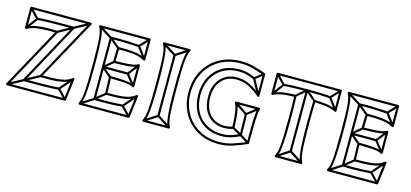

<svg xmlns="http://www.w3.org/2000/svg" viewBox="-56 -985 2978 1392"><g transform="rotate(15 1432.5 -288.5)"><path d="M110 -522 112 -506Q132 -508 161 -509.5Q190 -511 242.5 -511.5Q295 -512 383 -512Q388 -512 383 -520Q378 -528 376 -524L125 -64Q123 -60 125.5 -56Q128 -52 132 -52Q215 -52 265.5 -52.5Q316 -53 345.5 -54.5Q375 -56 395 -58L393 -74Q373 -72 344 -70.5Q315 -69 265 -68.5Q215 -68 132 -68Q128 -68 132.5 -60Q137 -52 139 -56L390 -516Q392 -520 390 -524Q388 -528 383 -528Q295 -528 242 -527.5Q189 -527 159.5 -525.5Q130 -524 110 -522ZM43 -435 55 -425 117 -509Q119 -511 119 -514.5Q119 -518 117 -519L55 -585L43 -575L105 -509Q107 -507 107 -514Q107 -521 105 -519ZM482 -155 470 -165 388 -71Q386 -69 386 -66Q386 -63 388 -61L450 5L462 -5L400 -71Q398 -73 398 -66Q398 -59 400 -61ZM18 -7 26 7 136 -53Q136 -53 136 -53Q136 -53 136 -53L246 -113L238 -127L128 -67Q128 -67 128 -67Q128 -67 128 -67ZM270 -467 278 -453 387 -513Q387 -513 387 -513Q387 -513 387 -513L498 -573L490 -587L379 -527Q379 -527 379 -527Q379 -527 379 -527ZM494 -588H49Q46 -588 43.5 -585.5Q41 -583 41 -580V-430Q41 -426 45 -423.5Q49 -421 53 -423Q67 -431 88 -438.5Q109 -446 151.5 -450Q194 -454 274 -452L267 -464L15 -4Q13 0 15.5 4Q18 8 22 8H456Q459 8 461 6Q463 4 464 1L484 -159Q485 -164 480.5 -167Q476 -170 471 -166Q455 -153 432 -144Q409 -135 365 -130.5Q321 -126 242 -128L249 -116L501 -576Q503 -580 501 -584Q499 -588 494 -588ZM494 -572 487 -584 235 -124Q233 -120 235.5 -116Q238 -112 242 -112Q324 -110 369.5 -115Q415 -120 439.5 -130Q464 -140 481 -154L468 -161L448 -1L456 -8H22L29 4L281 -456Q283 -460 281 -464Q279 -468 274 -468Q192 -470 148 -465.5Q104 -461 82 -453Q60 -445 45 -437L57 -430V-580L49 -572Z M847 -292V-308H662V-292ZM873 -506 875 -522Q843 -525 803 -526.5Q763 -528 725.5 -528.5Q688 -529 662 -527Q658 -527 656 -524.5Q654 -522 654 -519V-300Q654 -300 654 -300Q654 -300 654 -300V-61Q654 -58 656 -55.5Q658 -53 662 -53Q688 -52 725 -52Q762 -52 801 -53.5Q840 -55 873 -58L871 -74Q839 -71 800.5 -69.5Q762 -68 725 -68Q688 -68 662 -69Q659 -69 664.5 -63.5Q670 -58 670 -61V-300Q670 -300 670 -300Q670 -300 670 -300V-519Q670 -522 664.5 -516.5Q659 -511 662 -511Q688 -513 725.5 -512.5Q763 -512 802.5 -510.5Q842 -509 873 -506ZM942 -575 930 -585 868 -519Q867 -518 866.5 -514.5Q866 -511 868 -509L930 -426L942 -436L880 -519Q879 -521 878.5 -514Q878 -507 880 -509ZM960 -155 948 -165 866 -71Q864 -69 864 -66Q864 -63 866 -61L928 5L940 -5L878 -71Q876 -73 876 -66Q876 -59 878 -61ZM915 -374 903 -384 841 -305Q839 -303 839 -300Q839 -297 841 -295L903 -217L915 -227L853 -305Q852 -307 852 -300Q852 -293 853 -295ZM570 -587 562 -573 658 -512Q658 -512 657.5 -512.5Q657 -513 657 -513L728 -455L738 -467L667 -525Q667 -525 667 -525.5Q667 -526 666 -526ZM562 -7 570 7 666 -54Q667 -54 667 -54.5Q667 -55 667 -55L739 -113L729 -125L657 -67Q657 -67 657.5 -67.5Q658 -68 658 -68ZM735 -351 725 -363 657 -306Q654 -304 654 -300Q654 -296 657 -294L725 -237L735 -249L667 -306Q664 -308 664 -300Q664 -292 667 -294ZM566 8H934Q937 8 939 6Q941 4 942 1L962 -159Q963 -164 958.5 -167Q954 -170 949 -166Q933 -154 911 -144.5Q889 -135 848 -130.5Q807 -126 734 -127L742 -119Q741 -143 740 -173Q739 -203 738 -243L730 -235Q793 -234 826.5 -232Q860 -230 876.5 -226Q893 -222 905 -215Q910 -213 913.5 -215.5Q917 -218 917 -222V-379Q917 -384 913.5 -386Q910 -388 905 -386Q893 -379 876 -375Q859 -371 826 -368.5Q793 -366 730 -365L738 -357Q739 -389 739.5 -415Q740 -441 741 -461L733 -453Q804 -454 842 -449.5Q880 -445 899.5 -438Q919 -431 932 -423Q937 -421 940.5 -423.5Q944 -426 944 -430V-580Q944 -583 941.5 -585.5Q939 -588 936 -588H566Q562 -588 559.5 -584.5Q557 -581 559 -576Q566 -563 571 -546Q576 -529 579 -500Q582 -471 583.5 -422.5Q585 -374 585 -299Q585 -218 583.5 -166.5Q582 -115 579 -83.5Q576 -52 571 -34.5Q566 -17 559 -4Q557 0 559.5 4Q562 8 566 8ZM566 -8 573 4Q580 -10 585 -28Q590 -46 593.5 -78Q597 -110 599 -163Q601 -216 601 -299Q601 -376 599 -425.5Q597 -475 593.5 -505Q590 -535 585 -553Q580 -571 573 -584L566 -572H936L928 -580V-430L940 -437Q926 -445 905.5 -452.5Q885 -460 845.5 -465Q806 -470 733 -469Q730 -469 727.5 -467Q725 -465 725 -461Q724 -441 723.5 -415Q723 -389 722 -357Q722 -354 724.5 -351.5Q727 -349 730 -349Q796 -350 830.5 -353Q865 -356 882.5 -360.5Q900 -365 913 -372L901 -379V-222L913 -229Q900 -236 882.5 -240.5Q865 -245 830.5 -247.5Q796 -250 730 -251Q727 -251 724.5 -248.5Q722 -246 722 -243Q723 -203 724 -173Q725 -143 726 -119Q726 -115 728.5 -113Q731 -111 734 -111Q810 -110 853 -115Q896 -120 919 -130.5Q942 -141 959 -154L946 -161L926 -1L934 -8Z M1149 -518H1133V-62H1149ZM1232 7 1240 -7 1145 -69Q1144 -70 1141.5 -70Q1139 -70 1137 -69L1041 -7L1049 7L1145 -55Q1147 -57 1141 -57Q1135 -57 1137 -55ZM1049 -587 1041 -573 1137 -511Q1139 -510 1141.5 -510Q1144 -510 1145 -511L1240 -573L1232 -587L1137 -525Q1135 -524 1141 -524Q1147 -524 1145 -525ZM1045 8H1236Q1241 8 1243 4Q1245 0 1243 -4Q1236 -17 1231 -34.5Q1226 -52 1223 -83.5Q1220 -115 1218.5 -166.5Q1217 -218 1217 -299Q1217 -374 1218.5 -422.5Q1220 -471 1223 -500Q1226 -529 1231 -546Q1236 -563 1243 -576Q1245 -581 1243 -584.5Q1241 -588 1236 -588H1045Q1041 -588 1038.5 -584.5Q1036 -581 1038 -576Q1045 -563 1050 -546Q1055 -529 1058 -500Q1061 -471 1062.5 -422.5Q1064 -374 1064 -299Q1064 -218 1062.5 -166.5Q1061 -115 1058 -83.5Q1055 -52 1050 -34.5Q1045 -17 1038 -4Q1036 0 1038.5 4Q1041 8 1045 8ZM1045 -8 1052 4Q1059 -10 1064 -28Q1069 -46 1072.5 -78Q1076 -110 1078 -163Q1080 -216 1080 -299Q1080 -376 1078 -425.5Q1076 -475 1072.5 -505Q1069 -535 1064 -553Q1059 -571 1052 -584L1045 -572H1236L1229 -584Q1222 -571 1217 -553Q1212 -535 1208.5 -505Q1205 -475 1203 -425.5Q1201 -376 1201 -299Q1201 -216 1203 -163Q1205 -110 1208.5 -78Q1212 -46 1217 -28Q1222 -10 1229 4L1236 -8Z M1738 -497 1744 -511Q1715 -525 1684.5 -532.5Q1654 -540 1621 -540Q1621 -540 1621 -540Q1621 -540 1621 -540Q1550 -540 1495.5 -508.5Q1441 -477 1410.5 -420Q1380 -363 1380 -288Q1380 -288 1380 -288Q1380 -288 1380 -288Q1380 -215 1409.5 -158.5Q1439 -102 1493 -70Q1547 -38 1619 -38Q1619 -38 1619 -38Q1619 -38 1619 -38Q1655 -38 1689.5 -48Q1724 -58 1758 -75Q1760 -76 1761 -78Q1762 -80 1762 -82Q1761 -140 1760.5 -177Q1760 -214 1759 -238H1743Q1744 -214 1744.5 -177Q1745 -140 1746 -82Q1746 -80 1749 -85.5Q1752 -91 1750 -89Q1719 -73 1686.5 -63.5Q1654 -54 1619 -54Q1619 -54 1619 -54Q1619 -54 1619 -54Q1551 -54 1500.5 -84Q1450 -114 1423 -166.5Q1396 -219 1396 -288Q1396 -288 1396 -288Q1396 -288 1396 -288Q1396 -358 1424 -411Q1452 -464 1503 -494Q1554 -524 1621 -524Q1621 -524 1621 -524Q1621 -524 1621 -524Q1653 -524 1681.5 -516.5Q1710 -509 1738 -497ZM1808 -547 1798 -559 1736 -510Q1734 -509 1733.5 -506Q1733 -503 1734 -500L1796 -386L1810 -394L1748 -508Q1747 -510 1745.5 -503Q1744 -496 1746 -498ZM1663 -307 1655 -293 1747 -231Q1749 -230 1751.5 -230.5Q1754 -231 1756 -232L1836 -294L1826 -306L1746 -244Q1744 -243 1750.5 -243.5Q1757 -244 1755 -245ZM1692 -126 1684 -112 1750 -75Q1750 -75 1750 -75Q1750 -75 1750 -75L1815 -33L1823 -47L1758 -89Q1758 -89 1758 -89Q1758 -89 1758 -89ZM1827 -40Q1827 -111 1827.5 -156Q1828 -201 1830 -228Q1832 -255 1834 -271Q1836 -287 1839 -298Q1840 -302 1837.5 -305Q1835 -308 1831 -308H1659Q1655 -308 1652.5 -304.5Q1650 -301 1652 -296Q1659 -284 1664.5 -266Q1670 -248 1674 -214Q1678 -180 1680 -119L1685 -127Q1670 -122 1655 -119Q1640 -116 1624 -116Q1552 -116 1510.5 -163.5Q1469 -211 1469 -291Q1469 -371 1510.5 -417Q1552 -463 1622 -463Q1669 -463 1712.5 -442Q1756 -421 1798 -384Q1802 -380 1806.5 -382.5Q1811 -385 1811 -390V-552Q1811 -554 1809.5 -556.5Q1808 -559 1806 -560Q1761 -576 1716 -588Q1671 -600 1620 -600Q1527 -600 1456.5 -559.5Q1386 -519 1346.5 -448Q1307 -377 1307 -284Q1307 -197 1345 -127.5Q1383 -58 1452 -17.5Q1521 23 1614 23Q1669 23 1718.5 6.5Q1768 -10 1822 -33Q1827 -35 1827 -40ZM1811 -40 1816 -47Q1764 -25 1715.5 -9Q1667 7 1614 7Q1526 7 1460.5 -31Q1395 -69 1359 -135Q1323 -201 1323 -284Q1323 -372 1360.5 -439.5Q1398 -507 1465 -545.5Q1532 -584 1620 -584Q1670 -584 1713.5 -572Q1757 -560 1800 -544L1795 -552V-390L1808 -396Q1765 -434 1718.5 -456.5Q1672 -479 1622 -479Q1546 -479 1499.5 -428.5Q1453 -378 1453 -291Q1453 -203 1499.5 -151.5Q1546 -100 1624 -100Q1641 -100 1658 -103Q1675 -106 1691 -111Q1696 -114 1696 -119Q1694 -183 1689.5 -218Q1685 -253 1679 -272Q1673 -291 1666 -304L1659 -292H1831L1823 -302Q1820 -291 1818 -275Q1816 -259 1814 -231Q1812 -203 1811.5 -157Q1811 -111 1811 -40Z M2308 -506 2310 -522Q2280 -525 2237 -526.5Q2194 -528 2134 -528Q2134 -528 2134 -528Q2134 -528 2134 -528Q2075 -528 2032 -526.5Q1989 -525 1959 -522L1961 -506Q1991 -509 2033 -510.5Q2075 -512 2134 -512Q2134 -512 2134 -512Q2134 -512 2134 -512Q2194 -512 2236 -510.5Q2278 -509 2308 -506ZM2142 -520H2126V-62H2142ZM2226 7 2234 -7 2138 -69Q2137 -70 2134.5 -70Q2132 -70 2130 -69L2035 -7L2043 7L2138 -55Q2140 -57 2134 -57Q2128 -57 2130 -55ZM2377 -575 2365 -585 2303 -519Q2302 -518 2301.5 -514.5Q2301 -511 2303 -509L2365 -425L2377 -435L2315 -519Q2314 -521 2313.5 -514Q2313 -507 2315 -509ZM1892 -435 1904 -425 1966 -509Q1968 -511 1968 -514.5Q1968 -518 1966 -519L1904 -585L1892 -575L1954 -509Q1956 -507 1956 -514Q1956 -521 1954 -519ZM2058 -465 2068 -453 2139 -514Q2141 -516 2134 -516Q2127 -516 2129 -514L2201 -453L2211 -465L2139 -526Q2137 -528 2134 -528Q2131 -528 2129 -526ZM2039 8H2230Q2235 8 2237 4Q2239 0 2237 -4Q2230 -17 2225 -34.5Q2220 -52 2217 -83.5Q2214 -115 2212.5 -166.5Q2211 -218 2211 -299Q2211 -352 2212 -391.5Q2213 -431 2214 -459L2206 -451Q2279 -448 2313 -441Q2347 -434 2367 -423Q2372 -421 2375.5 -423.5Q2379 -426 2379 -430V-580Q2379 -583 2376.5 -585.5Q2374 -588 2371 -588H1898Q1895 -588 1892.5 -585.5Q1890 -583 1890 -580V-430Q1890 -426 1894 -423.5Q1898 -421 1902 -423Q1922 -434 1956 -441.5Q1990 -449 2063 -451L2055 -459Q2057 -431 2057.5 -391.5Q2058 -352 2058 -299Q2058 -218 2056.5 -166.5Q2055 -115 2052 -83.5Q2049 -52 2044 -34.5Q2039 -17 2032 -4Q2030 0 2032.5 4Q2035 8 2039 8ZM2039 -8 2046 4Q2053 -10 2058 -28Q2063 -46 2066.5 -78Q2070 -110 2072 -163Q2074 -216 2074 -299Q2074 -352 2073.5 -391.5Q2073 -431 2071 -459Q2071 -463 2068.5 -465Q2066 -467 2063 -467Q1987 -465 1951 -456.5Q1915 -448 1894 -437L1906 -430V-580L1898 -572H2371L2363 -580V-430L2375 -437Q2353 -448 2317.5 -456Q2282 -464 2206 -467Q2203 -467 2200.5 -465Q2198 -463 2198 -459Q2197 -431 2196 -391.5Q2195 -352 2195 -299Q2195 -216 2197 -163Q2199 -110 2202.5 -78Q2206 -46 2211 -28Q2216 -10 2223 4L2230 -8Z M2712 -292V-308H2527V-292ZM2738 -506 2740 -522Q2708 -525 2668 -526.5Q2628 -528 2590.5 -528.5Q2553 -529 2527 -527Q2523 -527 2521 -524.5Q2519 -522 2519 -519V-300Q2519 -300 2519 -300Q2519 -300 2519 -300V-61Q2519 -58 2521 -55.5Q2523 -53 2527 -53Q2553 -52 2590 -52Q2627 -52 2666 -53.5Q2705 -55 2738 -58L2736 -74Q2704 -71 2665.5 -69.5Q2627 -68 2590 -68Q2553 -68 2527 -69Q2524 -69 2529.5 -63.5Q2535 -58 2535 -61V-300Q2535 -300 2535 -300Q2535 -300 2535 -300V-519Q2535 -522 2529.5 -516.5Q2524 -511 2527 -511Q2553 -513 2590.5 -512.5Q2628 -512 2667.5 -510.5Q2707 -509 2738 -506ZM2807 -575 2795 -585 2733 -519Q2732 -518 2731.5 -514.5Q2731 -511 2733 -509L2795 -426L2807 -436L2745 -519Q2744 -521 2743.5 -514Q2743 -507 2745 -509ZM2825 -155 2813 -165 2731 -71Q2729 -69 2729 -66Q2729 -63 2731 -61L2793 5L2805 -5L2743 -71Q2741 -73 2741 -66Q2741 -59 2743 -61ZM2780 -374 2768 -384 2706 -305Q2704 -303 2704 -300Q2704 -297 2706 -295L2768 -217L2780 -227L2718 -305Q2717 -307 2717 -300Q2717 -293 2718 -295ZM2435 -587 2427 -573 2523 -512Q2523 -512 2522.5 -512.5Q2522 -513 2522 -513L2593 -455L2603 -467L2532 -525Q2532 -525 2532 -525.5Q2532 -526 2531 -526ZM2427 -7 2435 7 2531 -54Q2532 -54 2532 -54.5Q2532 -55 2532 -55L2604 -113L2594 -125L2522 -67Q2522 -67 2522.5 -67.5Q2523 -68 2523 -68ZM2600 -351 2590 -363 2522 -306Q2519 -304 2519 -300Q2519 -296 2522 -294L2590 -237L2600 -249L2532 -306Q2529 -308 2529 -300Q2529 -292 2532 -294ZM2431 8H2799Q2802 8 2804 6Q2806 4 2807 1L2827 -159Q2828 -164 2823.5 -167Q2819 -170 2814 -166Q2798 -154 2776 -144.5Q2754 -135 2713 -130.5Q2672 -126 2599 -127L2607 -119Q2606 -143 2605 -173Q2604 -203 2603 -243L2595 -235Q2658 -234 2691.5 -232Q2725 -230 2741.5 -226Q2758 -222 2770 -215Q2775 -213 2778.5 -215.5Q2782 -218 2782 -222V-379Q2782 -384 2778.5 -386Q2775 -388 2770 -386Q2758 -379 2741 -375Q2724 -371 2691 -368.5Q2658 -366 2595 -365L2603 -357Q2604 -389 2604.5 -415Q2605 -441 2606 -461L2598 -453Q2669 -454 2707 -449.5Q2745 -445 2764.5 -438Q2784 -431 2797 -423Q2802 -421 2805.5 -423.5Q2809 -426 2809 -430V-580Q2809 -583 2806.5 -585.5Q2804 -588 2801 -588H2431Q2427 -588 2424.5 -584.5Q2422 -581 2424 -576Q2431 -563 2436 -546Q2441 -529 2444 -500Q2447 -471 2448.5 -422.5Q2450 -374 2450 -299Q2450 -218 2448.5 -166.5Q2447 -115 2444 -83.5Q2441 -52 2436 -34.5Q2431 -17 2424 -4Q2422 0 2424.5 4Q2427 8 2431 8ZM2431 -8 2438 4Q2445 -10 2450 -28Q2455 -46 2458.5 -78Q2462 -110 2464 -163Q2466 -216 2466 -299Q2466 -376 2464 -425.5Q2462 -475 2458.5 -505Q2455 -535 2450 -553Q2445 -571 2438 -584L2431 -572H2801L2793 -580V-430L2805 -437Q2791 -445 2770.5 -452.5Q2750 -460 2710.5 -465Q2671 -470 2598 -469Q2595 -469 2592.5 -467Q2590 -465 2590 -461Q2589 -441 2588.5 -415Q2588 -389 2587 -357Q2587 -354 2589.5 -351.5Q2592 -349 2595 -349Q2661 -350 2695.5 -353Q2730 -356 2747.5 -360.5Q2765 -365 2778 -372L2766 -379V-222L2778 -229Q2765 -236 2747.5 -240.5Q2730 -245 2695.5 -247.5Q2661 -250 2595 -251Q2592 -251 2589.5 -248.5Q2587 -246 2587 -243Q2588 -203 2589 -173Q2590 -143 2591 -119Q2591 -115 2593.5 -113Q2596 -111 2599 -111Q2675 -110 2718 -115Q2761 -120 2784 -130.5Q2807 -141 2824 -154L2811 -161L2791 -1L2799 -8Z"/></g></svg>

Font: Tilt Prism
Style: Regular
Weight: 400
Version: Version 1.000